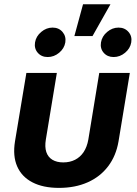

<svg xmlns="http://www.w3.org/2000/svg" viewBox="-20 -892 658 920"><path d="M262.7 8.3Q186.5 8.3 135.3 -18.3Q84 -44.9 62.3 -94.7Q40.5 -144.5 51.8 -214.4L106.4 -542.5H252.4L199.7 -223.6Q193.8 -188 201.9 -163.6Q210 -139.2 231 -126.5Q252 -113.8 283.2 -113.8Q314.9 -113.8 339.8 -126.5Q364.7 -139.2 380.9 -163.6Q397 -188 403.3 -223.6L455.6 -542.5H602.1L547.9 -214.4Q536.1 -145 498 -95Q460 -44.9 399.9 -18.3Q339.8 8.3 262.7 8.3ZM524.4 -618.7Q494.6 -618.7 476.8 -639.2Q459 -659.7 463.9 -689Q468.8 -718.3 493.4 -739Q518.1 -759.8 547.9 -759.8Q577.6 -759.8 595.7 -739Q613.8 -718.3 608.9 -689Q604 -659.7 579.3 -639.2Q554.7 -618.7 524.4 -618.7ZM208.5 -618.7Q178.7 -618.7 160.9 -639.2Q143.1 -659.7 147.9 -689Q152.8 -718.3 177.5 -739Q202.1 -759.8 231.9 -759.8Q261.7 -759.8 279.5 -739Q297.4 -718.3 293 -689Q288.1 -659.7 263.4 -639.2Q238.8 -618.7 208.5 -618.7ZM336.4 -719.2 377.9 -871.6H509.3L423.3 -719.2Z"/></svg>

Font: Inter 16pt
Style: Bold Italic
Weight: 700
Italic angle: -9.3988°
Version: Version 4.001;git-66647c0bb